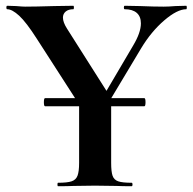

<svg xmlns="http://www.w3.org/2000/svg" viewBox="-20 -645 667 665"><path d="M132 -291Q132 -305 136 -305H480Q484 -305 484 -291Q484 -277 480 -277H136Q132 -277 132 -291ZM468 -564Q468 -588 453.5 -600.5Q439 -613 412 -613Q409 -613 409 -619Q409 -625 412 -625L465 -624Q511 -622 547 -622Q564 -622 588 -624L625 -625Q627 -625 627 -619Q627 -613 625 -613Q594 -613 549 -574.5Q504 -536 469 -478L339 -261L318 -278L441 -487Q468 -532 468 -564ZM5 -613Q2 -613 2 -619Q2 -625 5 -625L36 -624Q58 -622 67 -622Q102 -622 168 -624L234 -625Q236 -625 236 -619Q236 -613 234 -613Q217 -613 207.5 -605Q198 -597 198 -584Q198 -568 212 -546L356 -319L260 -274L108 -510Q71 -568 46.5 -590.5Q22 -613 5 -613ZM365 -319V-81Q365 -50 370 -36Q375 -22 389.5 -17Q404 -12 436 -12Q439 -12 439 -6Q439 0 436 0Q403 0 384 -1L309 -2L235 -1Q215 0 181 0Q179 0 179 -6Q179 -12 181 -12Q213 -12 228 -17Q243 -22 248.5 -36.5Q254 -51 254 -81V-310Z"/></svg>

Font: Cormorant Unicase
Style: Bold
Weight: 700
Designer: Christian Thalmann (Catharsis Fonts)
Foundry: Catharsis Fonts
Version: Version 4.000